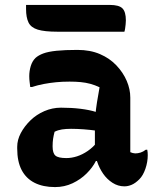

<svg xmlns="http://www.w3.org/2000/svg" viewBox="-20 -751 640 781"><path d="M510 -354Q510 -332 510 -310Q510 -288 510 -266.5Q510 -245 510 -223Q510 -201 510 -179Q510 -167 510 -155.5Q510 -144 510 -132Q514 -130 520 -128.5Q526 -127 530 -127Q541 -127 552 -130.5Q563 -134 573 -142H579Q580 -136 580.5 -131.5Q581 -127 581 -120Q581 -92 571.5 -64.5Q562 -37 547 -22Q531 -6 516 0.5Q501 7 486 7Q460 7 437.5 -7.5Q415 -22 399.5 -44.5Q384 -67 375 -94Q366 -121 366 -145Q366 -168 366 -190.5Q366 -213 366 -233Q366 -257 368 -282Q370 -307 374.5 -335Q379 -363 385 -396Q366 -405 347.5 -410Q329 -415 308.5 -417Q288 -419 263 -419Q233 -419 208 -416.5Q183 -414 159 -409.5Q135 -405 109 -397H103Q102 -406 100.5 -417.5Q99 -429 99 -441Q99 -462 105 -482Q111 -502 124 -515Q136 -526 156 -533.5Q176 -541 210 -544.5Q244 -548 295 -548Q347 -548 386.5 -531Q426 -514 453.5 -485Q481 -456 495.5 -422Q510 -388 510 -354ZM194 -155Q194 -128 205.5 -118Q217 -108 250 -108Q271 -108 293 -115Q315 -122 337 -137Q359 -152 379 -177L385 -96H370Q357 -70 332.5 -45.5Q308 -21 275 -5.5Q242 10 204 10Q155 10 120.5 -7.5Q86 -25 68 -59.5Q50 -94 50 -147V-154Q50 -182 64.5 -209.5Q79 -237 103.5 -261Q128 -285 160.5 -299Q193 -313 228 -313Q271 -313 307.5 -308.5Q344 -304 371 -295.5Q398 -287 409 -276Q415 -271 420 -262Q425 -253 428 -240Q431 -227 431 -208Q404 -215 375.5 -219Q347 -223 320 -225Q293 -227 269 -227Q248 -227 232 -224.5Q216 -222 202 -215Q198 -200 196 -186.5Q194 -173 194 -157ZM86 -731H426Q464 -731 478 -717Q492 -703 492 -668Q492 -660 491 -651.5Q490 -643 489 -635.5Q488 -628 486 -622H214Q161 -622 133.5 -630.5Q106 -639 96 -659.5Q86 -680 86 -714Q86 -717 86 -720.5Q86 -724 86 -726.5Q86 -729 86 -731Z"/></svg>

Font: Recursive Casual
Style: Bold
Weight: 700
Version: Version 1.085